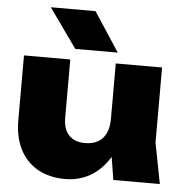

<svg xmlns="http://www.w3.org/2000/svg" viewBox="-57 -876 905 946"><g transform="rotate(5 396.0 -402.5)"><path d="M300 16Q220 16 162.5 -17Q105 -50 75 -110.5Q45 -171 45 -251V-573H274V-284Q274 -229 302 -199Q330 -169 381 -169Q420 -169 446 -184Q472 -199 485.5 -228Q499 -257 499 -299L568 -263Q556 -172 517 -109.5Q478 -47 422.5 -15.5Q367 16 300 16ZM537 0 499 -237V-573H728V-202L767 0ZM377 -821 504 -627H294L156 -821Z"/></g></svg>

Font: Unbounded ExtraBold
Style: Regular
Weight: 800
Designer: Luke Prowse, Jean-Baptiste Morizot, Fátima Lázaro, Florian Runge
Foundry: NaN
Version: Version 1.701;gftools[0.9.28.dev5+ged2979d]